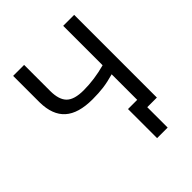

<svg xmlns="http://www.w3.org/2000/svg" viewBox="-241 -852 1167 1167"><g transform="rotate(-45 342.5 -268.0)"><path d="M597.7 -710.9H503.4V-372.1C439.3 -354.5 376.3 -345.7 314.5 -345.7C261.4 -345.7 223.7 -356.6 201.4 -378.4C179.1 -400.2 167.8 -435.9 167.5 -485.4V-710.9H73.2V-482.9C74.2 -410.3 94.4 -356.4 133.8 -321.3C173.2 -286.1 233.4 -268.6 314.5 -268.6C350.3 -268.6 382.2 -270.4 410.2 -274.2C438.2 -277.9 469.2 -284.7 503.4 -294.4V0H597.7ZM515.1 175.3V-74.7H424.3V175.3Z"/></g></svg>

Font: Roboto1
Style: rg
Weight: 400
Designer: Google
Version: Version 2.137; 2017